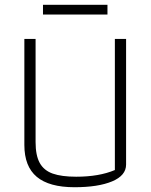

<svg xmlns="http://www.w3.org/2000/svg" viewBox="-20 -775 632 804"><path d="M160 -755H430V-714H160ZM82 -168V-612H129V-180Q129 -124 146.5 -92.5Q164 -61 201 -48Q238 -35 299 -35Q395 -35 461 -63V-612H508V-86Q508 -40 449.5 -15.5Q391 9 292 9Q186 9 134 -34.5Q82 -78 82 -168Z"/></svg>

Font: Athiti Light
Style: Regular
Weight: 300
Designer: CadsonDemak Team
Foundry: CadsonDemak
Version: Version 1.032